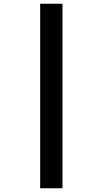

<svg xmlns="http://www.w3.org/2000/svg" viewBox="-20 -780 546 1023"><path d="M194 -760H313V223H194Z"/></svg>

Font: Noto Sans Hebrew SemiCondensed ExtraBold
Style: Regular
Weight: 800
Width: 4
Designer: Monotype Design Team
Foundry: Monotype Imaging Inc.
Version: Version 2.004; ttfautohint (v1.8.4.7-5d5b)